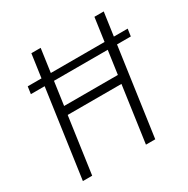

<svg xmlns="http://www.w3.org/2000/svg" viewBox="-156 -825 945 965"><g transform="rotate(-30 316.0 -343.0)"><path d="M54 0 151 -686H205L161 -374H473L517 -686H571L474 0H420L466 -326H154L108 0ZM46 -509 52 -551H632L626 -509Z"/></g></svg>

Font: Chivo Mono Medium Thin
Style: Italic
Weight: 250
Italic angle: -8.05°
Monospace: yes
Version: Version 1.008